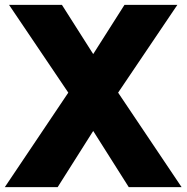

<svg xmlns="http://www.w3.org/2000/svg" viewBox="-41 -770 768 790"><path d="M706.2 0H488.8L342.5 -231.2L196.2 0H-21.2L240 -388.8L-3.8 -750H213.8L342.5 -547.5L471.2 -750H688.8L445 -388.8Z"/></svg>

Font: Now Alt Black
Style: Regular
Weight: 900
Designer: Alfredo Marco Pradil
Foundry: Alfredo Marco Pradil
Version: Version 1.002;PS 001.002;hotconv 1.0.88;makeotf.lib2.5.64775